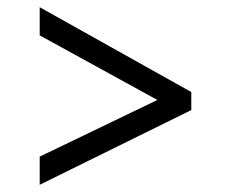

<svg xmlns="http://www.w3.org/2000/svg" viewBox="-20 -628 640 532"><path d="M90 -116V-194L416 -351L90 -530V-608L510 -373V-323Z"/></svg>

Font: Noto Sans Mono
Style: Regular
Weight: 400
Designer: Monotype Design Team
Foundry: Monotype Imaging Inc.
Version: Version 2.014